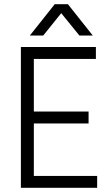

<svg xmlns="http://www.w3.org/2000/svg" viewBox="-20 -899 530 919"><path d="M445 0H80V-674H439V-617H142V-365H404V-308H142V-57H445ZM187 -729H123L242 -879H305L424 -729H360L273 -836Z"/></svg>

Font: Hind Siliguri Light
Style: Regular
Weight: 300
Designer: Jyotish Sonowal
Foundry: Indian Type Foundry
Version: Version 1.001;PS 1.0;hotconv 1.0.86;makeotf.lib2.5.63406; tt